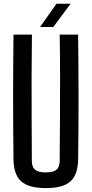

<svg xmlns="http://www.w3.org/2000/svg" viewBox="-20 -982 482 1010"><path d="M221 7.5Q131 7.5 91.5 -28Q52 -63.5 51 -144.5Q49 -309 49 -472.2Q49 -635.5 51 -800H148Q146.5 -690.5 146.2 -579.2Q146 -468 146.5 -356.5Q147 -245 147.5 -135.5Q147.5 -103.5 164.5 -89.2Q181.5 -75 221 -75Q260.5 -75 277.2 -89.2Q294 -103.5 294 -135.5Q295 -245 295.5 -356.5Q296 -468 296 -579.2Q296 -690.5 294 -800H391Q393 -635.5 393.2 -472.2Q393.5 -309 391 -144.5Q390 -63.5 350.8 -28Q311.5 7.5 221 7.5ZM191 -840 277 -962.5H351.5L260.5 -840Z"/></svg>

Font: Big Shoulders Text Thin SemiBold
Style: Regular
Weight: 600
Version: Version 2.002